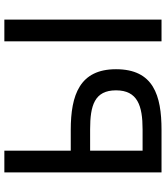

<svg xmlns="http://www.w3.org/2000/svg" viewBox="40 -802 762 882"><g transform="rotate(-90 421.0 -361.0)"><path d="M268 -328C377 -328 447 -308 447 -209C447 -110 376 -87 268 -87H170V-328ZM265 0C424 0 544 -37 544 -209C544 -375 427 -417 265 -417H170V-722H70V0ZM772 0V-722H672V0Z"/></g></svg>

Font: Perun
Style: Regular
Weight: 400
Foundry: Copyright (c) Stefan Peev, Context Ltd, 2016
Version: Version 1.089